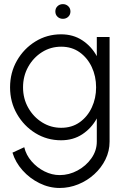

<svg xmlns="http://www.w3.org/2000/svg" viewBox="-20 -684 624 954"><path d="M461 -500H524.5V19.5Q524.5 66.5 504 108.2Q483.5 150 448.2 182Q413 214 368.5 232Q324 250 276.5 250Q224.5 250 176.2 226.2Q128 202.5 92.2 162.5Q56.5 122.5 42 74.5L100.5 47.5Q109.5 86 136.8 117.5Q164 149 201 167.5Q238 186 276.5 186Q323 186 365.2 163.2Q407.5 140.5 434.2 102.5Q461 64.5 461 19.5V-95.5Q434.5 -47 389.2 -17Q344 13 283.5 13Q213.5 13 156 -22.5Q98.5 -58 64.2 -117.8Q30 -177.5 30 -250Q30 -323 64.2 -382.8Q98.5 -442.5 156 -478Q213.5 -513.5 283.5 -513.5Q344 -513.5 389.2 -483.5Q434.5 -453.5 461 -405ZM284 -49Q337.5 -49 376.2 -76.8Q415 -104.5 436.2 -150.2Q457.5 -196 457.5 -250Q457.5 -305 436 -350.8Q414.5 -396.5 375.8 -424.2Q337 -452 284 -452Q231.5 -452 188.5 -424.8Q145.5 -397.5 120 -351.8Q94.5 -306 94.5 -250Q94.5 -194 120.5 -148.2Q146.5 -102.5 189.5 -75.8Q232.5 -49 284 -49ZM292.5 -590.5Q276.5 -590.5 265.8 -600.8Q255 -611 255 -627Q255 -643 265.8 -653.2Q276.5 -663.5 292.5 -663.5Q308 -663.5 319 -653.2Q330 -643 330 -627Q330 -611 319.2 -600.8Q308.5 -590.5 292.5 -590.5Z"/></svg>

Font: Urbanist Light
Style: Regular
Weight: 300
Designer: Corey Hu
Foundry: Corey Hu
Version: Version 1.330; ttfautohint (v1.8.4.7-5d5b)